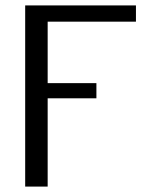

<svg xmlns="http://www.w3.org/2000/svg" viewBox="-20 -689 534 709"><path d="M73 0H156V-326H336V-382H156V-609H482V-669H73Z"/></svg>

Font: KpMath
Style: Sans
Weight: 400
Version: Version 0.64